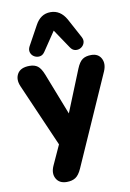

<svg xmlns="http://www.w3.org/2000/svg" viewBox="-103 -843 744 1095"><g transform="rotate(-10 268.5 -296.0)"><path d="M420 -610Q430 -591 424 -574.5Q418 -558 403.5 -549.5Q389 -541 372 -543.5Q355 -546 343 -564L269 -674L195 -564Q183 -546 166 -543.5Q149 -541 134 -549.5Q119 -558 113.5 -574.5Q108 -591 118 -610L180 -723Q195 -751 217 -766Q239 -781 269 -781Q326 -781 359 -723ZM193 189Q150 189 132.5 157.5Q115 126 134 84L186 -30L27 -395Q9 -437 27.5 -468.5Q46 -500 98 -500Q127 -500 145 -486.5Q163 -473 178 -435L272 -194L370 -436Q385 -473 404 -486.5Q423 -500 455 -500Q496 -500 512.5 -468.5Q529 -437 511 -395L280 127Q264 163 244 176Q224 189 193 189Z"/></g></svg>

Font: Chiron GoRound TC EB
Style: Regular
Weight: 700
Designer: Ryoko NISHIZUKA 西塚涼子 (kana, bopomofo & ideographs); Paul D. Hunt (Latin, Greek & Cyrillic); Sandoll Communications 산돌커뮤니
Foundry: Adobe
Version: Version 1.000;hotconv 1.1.1;makeotfexe 2.6.0